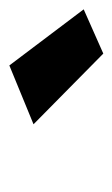

<svg xmlns="http://www.w3.org/2000/svg" viewBox="67 -816 246 421"><g transform="rotate(-90 190.5 -605.0)"><path d="M129 -655 258 -708 381 -545 284 -502Z"/></g></svg>

Font: Jost* Heavy
Style: Italic
Weight: 800
Italic angle: -10°
Version: Version 3.7